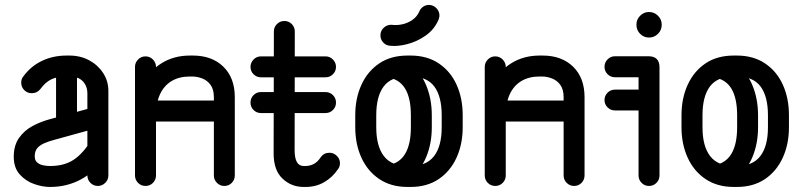

<svg xmlns="http://www.w3.org/2000/svg" viewBox="-20 -743 3220 768"><path d="M413.5 -41.2Q413.5 -23.8 400.9 -11.5Q388.2 0.8 371.5 0.8Q354 0.8 341.8 -11.5Q329.5 -23.8 329.5 -41.2V-369.2Q329.5 -398.5 311.4 -417.8Q293.2 -437 257.5 -437H246.5Q208.5 -437 184.9 -425.5Q161.2 -414 141 -386.2Q128.2 -370.2 106.8 -370.2Q89.2 -370.2 77 -382.6Q64.8 -395 64.8 -412.2Q64.8 -427.2 73.2 -437.2Q103.5 -478.5 148 -499.6Q192.5 -520.8 246.5 -520.8H257.5Q301.2 -520.8 336.4 -502Q371.5 -483.2 392.5 -451Q413.5 -418.8 413.5 -379ZM337.2 -169.2Q343.5 -176.5 351.9 -181.2Q360.2 -186 371.5 -186Q388.2 -186 398.5 -173.8Q408.8 -161.5 408.8 -144.2Q408.8 -137 408.8 -130.8Q408.8 -124.5 405 -119Q359.2 -55 303.2 -25.1Q247.2 4.8 180.8 4.8Q180.8 4.8 180.1 4.8Q179.5 4.8 179.5 4.8Q150 4.8 116.6 -6.9Q83.2 -18.5 59.1 -45.1Q35 -71.8 35 -116.2Q35 -117 35 -118Q35 -119 35 -119.2Q35.8 -162.8 56.6 -192Q77.5 -221.2 110 -238.8Q142.5 -256.2 178 -265.8L360.2 -315.5Q363.5 -316.2 365.9 -316.6Q368.2 -317 371.5 -317Q388 -317 400.8 -304.8Q413.5 -292.5 413.5 -275Q413.5 -261 404.4 -249.9Q395.2 -238.8 381.8 -234.5L199 -184.2Q174.8 -177.8 156.6 -169.8Q138.5 -161.8 128.8 -150Q119 -138.2 119 -119.2Q119 -119 119 -118Q119 -117 119 -117Q119 -102 128.2 -93.6Q137.5 -85.2 151.5 -82.1Q165.5 -79 179.5 -79Q179.5 -79 180.1 -79Q180.8 -79 180.8 -79Q230.5 -79 266.1 -98.8Q301.8 -118.5 337.2 -169.2ZM288 -249Q288 -232.2 275.8 -219.8Q263.5 -207.2 246.2 -207.2Q228.8 -207.2 216.5 -219.8Q204.2 -232.2 204.2 -249V-477Q204.2 -494.5 216.5 -506.6Q228.8 -518.8 246.2 -518.8Q263.5 -518.8 275.8 -506.6Q288 -494.5 288 -477Z M604 -41.2Q604 -23.8 591.8 -11.5Q579.5 0.8 562 0.8Q544.5 0.8 532.2 -11.5Q520 -23.8 520 -41.2V-475.8Q520 -492.2 532.2 -504.9Q544.5 -517.5 562 -517.5Q579.5 -517.5 591.8 -504.9Q604 -492.2 604 -475.8ZM604 -281.8Q604 -264.2 591.8 -252Q579.5 -239.8 562 -239.8Q544.5 -239.8 532.2 -252Q520 -264.2 520 -281.8Q520 -350.8 548.2 -404.9Q576.5 -459 626 -489.9Q675.5 -520.8 739.5 -520.8H751.2Q828 -520.8 873.6 -476.1Q919.2 -431.5 919.2 -354.2V-41.2Q919.2 -23.8 907.1 -11.5Q895 0.8 877.5 0.8Q860 0.8 847.8 -11.5Q835.5 -23.8 835.5 -41.2V-354.2Q835.5 -385 822.5 -403.1Q809.5 -421.2 789.2 -429.1Q769 -437 748.2 -437H739.5Q696.8 -437 666.4 -418.8Q636 -400.5 620 -365.9Q604 -331.2 604 -281.8ZM877.5 -341Q895 -341 907.1 -328.4Q919.2 -315.8 919.2 -299Q919.2 -281.5 907.1 -269.2Q895 -257 877.5 -257H566Q548.5 -257 536.2 -269.2Q524 -281.5 524 -299Q524 -315.8 536.2 -328.4Q548.5 -341 566 -341Z M1262.8 -113.8Q1275.5 -132 1297.8 -132Q1314.5 -132 1327.1 -119.8Q1339.8 -107.5 1339.8 -90.2Q1339.8 -75.8 1332 -66.5Q1310.5 -34 1277.2 -14.6Q1244 4.8 1202.2 4.8H1194.5Q1145 4.8 1109.8 -28.8Q1074.5 -62.2 1074.5 -129.5L1075.5 -617.2Q1075.5 -634.5 1087.8 -646.8Q1100 -659 1117.5 -659Q1135 -659 1147.1 -646.8Q1159.2 -634.5 1159.2 -617.2L1158.5 -142.2Q1158.5 -79 1194.5 -79H1202.2Q1219 -79 1234.5 -86.8Q1250 -94.5 1262.8 -113.8ZM1023.8 -433.8Q1006.5 -433.8 994.2 -446Q982 -458.2 982 -475.8Q982 -492.2 994.2 -504.9Q1006.5 -517.5 1023.8 -517.5H1282Q1299.5 -517.5 1311.8 -504.9Q1324 -492.2 1324 -475.8Q1324 -458.2 1311.8 -446Q1299.5 -433.8 1282 -433.8ZM1023.8 -290.8Q1006.5 -290.8 994.2 -303Q982 -315.2 982 -332.8Q982 -350.2 994.2 -362.5Q1006.5 -374.8 1023.8 -374.8H1282Q1299.5 -374.8 1311.8 -362.5Q1324 -350.2 1324 -332.8Q1324 -315.2 1311.8 -303Q1299.5 -290.8 1282 -290.8Z M1401 -281.8Q1401 -350 1425.8 -404Q1450.5 -458 1497 -489.4Q1543.5 -520.8 1610.5 -520.8H1622.2Q1688.2 -520.8 1735.1 -489.4Q1782 -458 1806.4 -404Q1830.8 -350 1830.8 -281.8V-233.8Q1830.8 -166.2 1806 -112.1Q1781.2 -58 1734.8 -26.6Q1688.2 4.8 1622.2 4.8H1610.5Q1544.2 4.8 1497.4 -26.6Q1450.5 -58 1425.8 -112.1Q1401 -166.2 1401 -233.8ZM1485 -281.8V-233.8Q1485 -158.5 1515.4 -118.8Q1545.8 -79 1610.5 -79H1622.2Q1686 -79 1716.4 -118.8Q1746.8 -158.5 1746.8 -233.8V-281.8Q1746.8 -357.8 1716.9 -397.4Q1687 -437 1622.2 -437H1610.5Q1544.8 -437 1514.9 -397.4Q1485 -357.8 1485 -281.8ZM1528.8 -433.8 1611.8 -489Q1658.5 -461.8 1682.9 -406Q1707.2 -350.2 1707.2 -281.8V-233.8Q1707.2 -169.2 1685.2 -115.8Q1663.2 -62.2 1620.5 -32.5L1529.5 -81.5Q1577.5 -89.2 1600.5 -127.6Q1623.5 -166 1623.5 -233.8V-281.8Q1623.5 -350.8 1600.4 -388.8Q1577.2 -426.8 1528.8 -433.8ZM1657 -696.5Q1662 -709.2 1673.5 -716.8Q1685 -724.2 1699.2 -723.2Q1716 -721.5 1727.4 -708.4Q1738.8 -695.2 1737.8 -677.8Q1737 -674.8 1736.2 -671.6Q1735.5 -668.5 1734.8 -665.5Q1717.8 -625.5 1683.2 -601.1Q1648.8 -576.8 1609.6 -566.6Q1570.5 -556.5 1540.5 -560Q1523 -561 1511.6 -574.5Q1500.2 -588 1502 -605.2Q1503 -622 1516.4 -633.4Q1529.8 -644.8 1547.2 -643.8Q1567 -641 1589.1 -645.8Q1611.2 -650.5 1629.6 -663.4Q1648 -676.2 1657 -696.5Z M2003 -41.2Q2003 -23.8 1990.8 -11.5Q1978.5 0.8 1961 0.8Q1943.5 0.8 1931.2 -11.5Q1919 -23.8 1919 -41.2V-475.8Q1919 -492.2 1931.2 -504.9Q1943.5 -517.5 1961 -517.5Q1978.5 -517.5 1990.8 -504.9Q2003 -492.2 2003 -475.8ZM2003 -281.8Q2003 -264.2 1990.8 -252Q1978.5 -239.8 1961 -239.8Q1943.5 -239.8 1931.2 -252Q1919 -264.2 1919 -281.8Q1919 -350.8 1947.2 -404.9Q1975.5 -459 2025 -489.9Q2074.5 -520.8 2138.5 -520.8H2150.2Q2227 -520.8 2272.6 -476.1Q2318.2 -431.5 2318.2 -354.2V-41.2Q2318.2 -23.8 2306.1 -11.5Q2294 0.8 2276.5 0.8Q2259 0.8 2246.8 -11.5Q2234.5 -23.8 2234.5 -41.2V-354.2Q2234.5 -385 2221.5 -403.1Q2208.5 -421.2 2188.2 -429.1Q2168 -437 2147.2 -437H2138.5Q2095.8 -437 2065.4 -418.8Q2035 -400.5 2019 -365.9Q2003 -331.2 2003 -281.8ZM2276.5 -341Q2294 -341 2306.1 -328.4Q2318.2 -315.8 2318.2 -299Q2318.2 -281.5 2306.1 -269.2Q2294 -257 2276.5 -257H1965Q1947.5 -257 1935.2 -269.2Q1923 -281.5 1923 -299Q1923 -315.8 1935.2 -328.4Q1947.5 -341 1965 -341Z M2440 -434Q2422.5 -434 2410.2 -446.2Q2398 -458.5 2398 -476Q2398 -492.8 2410.2 -505.4Q2422.5 -518 2440 -518H2573.8Q2618 -518 2618 -473.8V-41.2Q2618 -23.8 2605.8 -11.5Q2593.5 0.8 2576 0.8Q2558.5 0.8 2546.4 -11.5Q2534.2 -23.8 2534.2 -41.2V-434ZM2440 -301.2Q2422.5 -301.2 2410.2 -313.5Q2398 -325.8 2398 -342.5Q2398 -360 2410.2 -372.2Q2422.5 -384.5 2440 -384.5H2576Q2593.5 -384.5 2605.8 -372.2Q2618 -360 2618 -342.5Q2618 -325.8 2605.8 -313.5Q2593.5 -301.2 2576 -301.2ZM2525.8 -645Q2525.8 -665.2 2540.6 -680.1Q2555.5 -695 2576 -695Q2597 -695 2611.9 -680.1Q2626.8 -665.2 2626.8 -645V-643.5Q2626.8 -622.5 2611.9 -607.6Q2597 -592.8 2576 -592.8Q2555.5 -592.8 2540.6 -607.6Q2525.8 -622.5 2525.8 -643.5Z M2706 -281.8Q2706 -350 2730.8 -404Q2755.5 -458 2802 -489.4Q2848.5 -520.8 2915.5 -520.8H2927.2Q2993.2 -520.8 3040.1 -489.4Q3087 -458 3111.4 -404Q3135.8 -350 3135.8 -281.8V-233.8Q3135.8 -166.2 3111 -112.1Q3086.2 -58 3039.8 -26.6Q2993.2 4.8 2927.2 4.8H2915.5Q2849.2 4.8 2802.4 -26.6Q2755.5 -58 2730.8 -112.1Q2706 -166.2 2706 -233.8ZM2790 -281.8V-233.8Q2790 -158.5 2820.4 -118.8Q2850.8 -79 2915.5 -79H2927.2Q2991 -79 3021.4 -118.8Q3051.8 -158.5 3051.8 -233.8V-281.8Q3051.8 -357.8 3021.9 -397.4Q2992 -437 2927.2 -437H2915.5Q2849.8 -437 2819.9 -397.4Q2790 -357.8 2790 -281.8ZM2833.8 -433.8 2916.8 -489Q2963.5 -461.8 2987.9 -406Q3012.2 -350.2 3012.2 -281.8V-233.8Q3012.2 -169.2 2990.2 -115.8Q2968.2 -62.2 2925.5 -32.5L2834.5 -81.5Q2882.5 -89.2 2905.5 -127.6Q2928.5 -166 2928.5 -233.8V-281.8Q2928.5 -350.8 2905.4 -388.8Q2882.2 -426.8 2833.8 -433.8Z"/></svg>

Font: Libertine-Super Thin
Style: Regular
Weight: 100
Designer: Bastien Sozeau
Foundry: NBR — Bastien Sozeau
Version: Version 2.003;gftools[0.9.33]